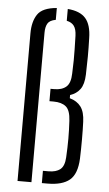

<svg xmlns="http://www.w3.org/2000/svg" viewBox="-56 -836 496 873"><g transform="rotate(5 192.0 -399.5)"><path d="M58 0V-674Q58 -727.5 80 -760.5Q102 -793.5 167.5 -799V-745Q139.5 -740 130.5 -724.2Q121.5 -708.5 121.5 -682V0ZM169 0V-56H194.5Q229 -56 248 -71.2Q267 -86.5 269 -126.5Q271.5 -173 271.5 -211.8Q271.5 -250.5 269 -293Q266.5 -341 246.5 -357.5Q226.5 -374 189.5 -374H171V-430.5H188Q223 -430.5 242.5 -447.5Q262 -464.5 263 -508Q264.5 -543.5 264.8 -568.2Q265 -593 264.5 -618.2Q264 -643.5 263 -680.5Q262 -710.5 251 -725.5Q240 -740.5 217.5 -745V-799Q274 -794.5 299.5 -765.2Q325 -736 326 -675Q327.5 -629 327.2 -590.5Q327 -552 325.5 -508.5Q324 -464.5 307.5 -442Q291 -419.5 262 -410V-395.5Q295.5 -386 313 -362.5Q330.5 -339 332 -294Q333.5 -258.5 333.5 -212.2Q333.5 -166 332 -126Q329 -55.5 295.5 -27.8Q262 0 194.5 0Z"/></g></svg>

Font: Big Shoulders Stencil Text Light
Style: Regular
Weight: 300
Designer: Patric King
Foundry: XO Type Co
Version: Version 1.000